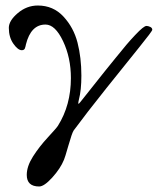

<svg xmlns="http://www.w3.org/2000/svg" viewBox="-20 -430 572 696"><path d="M532 -322Q532 -317 485 -259Q438 -201 365 -109.5Q292 -18 247 43Q241 52 228 97.5Q215 143 212 149Q199 181 169.5 213.5Q140 246 122 246Q77 246 77 204Q77 173 99.5 137.5Q122 102 153.5 68Q185 34 190 26Q237 -49 237 -147Q237 -221 208.5 -281Q180 -341 145 -341Q92 -341 74 -269Q74 -268 72.5 -262Q71 -256 70 -254Q69 -252 66.5 -250Q64 -248 59 -248Q45 -248 28.5 -271.5Q12 -295 12 -329Q12 -355 44.5 -382.5Q77 -410 117 -410Q173 -410 210 -370Q247 -330 261 -275.5Q275 -221 275 -156Q275 -103 266 -69Q263 -57 264 -54Q265 -52 272 -61Q286 -78 314.5 -114.5Q343 -151 359 -170.5Q375 -190 399.5 -220.5Q424 -251 438.5 -268Q453 -285 469.5 -302.5Q486 -320 496 -328Q506 -336 511 -336Q517 -336 524.5 -332.5Q532 -329 532 -322Z"/></svg>

Font: EB Garamond 12
Style: Italic
Weight: 400
Italic angle: -17°
Version: Version 0.016; ttfautohint (v1.8.4)